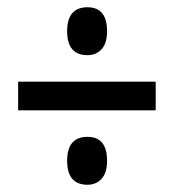

<svg xmlns="http://www.w3.org/2000/svg" viewBox="-20 -617 480 529"><path d="M221 -465Q165 -465 165 -531Q165 -597 221 -597Q275 -597 275 -531Q275 -498 260 -481.5Q245 -465 221 -465ZM30 -313V-392H409V-313ZM221 -108Q165 -108 165 -174Q165 -240 221 -240Q275 -240 275 -174Q275 -141 260 -124.5Q245 -108 221 -108Z"/></svg>

Font: Noto Sans Gujarati UI ExtraCondensed Medium
Style: Regular
Weight: 500
Width: 2
Designer: Jelle Bosma - Monotype Design Team, Universal Thirst
Foundry: Monotype Imaging Inc.
Version: Version 2.106; ttfautohint (v1.8.4.7-5d5b)